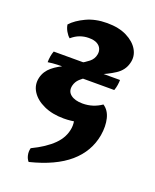

<svg xmlns="http://www.w3.org/2000/svg" viewBox="-135 -546 707 874"><g transform="rotate(20 218.5 -108.5)"><path d="M193.3 9Q137.6 9 96.3 -10Q55.1 -28.9 35.6 -59.9Q16.1 -90.9 24.7 -127.1Q32.7 -160.1 60.2 -182.8Q87.7 -205.5 125.6 -220.4L173.8 -252.8Q197.8 -265.1 216.4 -280.1Q235 -295.1 239 -317.8Q242 -332.2 236.4 -345.3Q230.9 -358.5 216.4 -366.6Q201.9 -374.7 176.1 -374.7Q153.8 -374.7 133.2 -367.1Q112.7 -359.5 94.2 -343.3Q83.6 -351.9 74.6 -367.7Q65.5 -383.5 63.5 -399.3Q87.7 -425.9 131.2 -446.4Q174.8 -467 231.7 -467Q288.6 -467 327.6 -447.4Q366.6 -427.8 384.3 -397Q401.9 -366.1 392.3 -331.6Q382.8 -294.5 348.2 -272.1Q313.6 -249.6 267.9 -231.7L234.2 -205Q214.1 -193.3 198.9 -179Q183.7 -164.7 178.9 -144.6Q172.5 -116.2 192.8 -100.3Q213.1 -84.3 250.4 -84.3Q275.8 -84.3 298.9 -91.6Q321.9 -99 341.8 -112.8Q353 -105.7 362 -89.6Q371.1 -73.6 373 -56.8Q354.1 -36.9 325.5 -21.9Q296.8 -7 263.1 1Q229.4 9 193.3 9ZM37.3 -206.9Q37.3 -220.9 39.7 -235.6Q42.2 -250.2 46.7 -261.8H209.2L127.5 -212Q102.4 -212 81.6 -211.2Q60.8 -210.5 37.3 -206.9ZM196.4 -191.5 259.6 -243.4H374.6Q374.6 -232.9 372.6 -219Q370.6 -205.1 365.6 -191.5ZM111.4 249.5Q101.7 238.9 97.9 222.1Q94 205.3 98.6 187.5Q163.3 156.4 199.9 120Q236.5 83.6 242.6 37.2Q244.1 25.7 243.1 14.4Q242.1 3.2 239.1 -8.8L341.8 -112.8Q368.4 -95.6 377.5 -59.4Q386.5 -23.2 379 22.3Q364.4 105.4 298.2 162.5Q232 219.6 111.4 249.5Z"/></g></svg>

Font: Vollkorn
Style: Italic
Weight: 400
Italic angle: -11°
Designer: Friedrich Althausen
Foundry: Friedrich Althausen
Version: Version 5.001